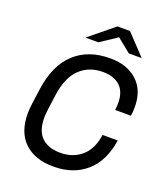

<svg xmlns="http://www.w3.org/2000/svg" viewBox="-159 -997 979 1119"><g transform="rotate(20 331.0 -437.5)"><path d="M631 -477Q631 -448 627 -423H529Q532 -446 532 -466Q532 -537 493.5 -572Q455 -607 388 -607Q302 -607 245.5 -553.5Q189 -500 173 -388Q156 -272 156 -241Q156 -158 197 -118.5Q238 -79 313 -79Q391 -79 444 -124.5Q497 -170 510 -261H604Q584 -127 504.5 -58.5Q425 10 306 10H299Q188 10 122.5 -51.5Q57 -113 57 -232Q57 -268 75 -388Q97 -542 181 -619Q265 -696 398 -696H404Q505 -696 568 -639Q631 -582 631 -477ZM406 -829 302 -760H222L375 -885H453L571 -760H491Z"/></g></svg>

Font: Chivo
Style: Italic
Weight: 400
Italic angle: -8.05°
Designer: Hector Gatti
Foundry: Omnibus-Type
Version: Version 1.007